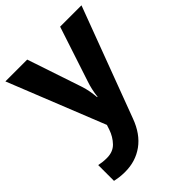

<svg xmlns="http://www.w3.org/2000/svg" viewBox="-223 -660 1015 1015"><g transform="rotate(-45 284.5 -153.0)"><path d="M0 -545.9H163.1L266.1 -238.8Q273.4 -216.3 277.6 -193.4Q281.7 -170.4 284.2 -144H287.1Q292.5 -193.8 308.1 -238.8L409.2 -545.9H568.8L337.9 69.8Q306.6 154.8 247.3 197.5Q188 240.2 109.9 240.2Q84.5 240.2 65.9 237.5Q47.4 234.9 34.2 231.9V113.8Q44.4 116.2 60.1 118.2Q75.7 120.1 92.8 120.1Q139.2 120.1 166.7 91.6Q194.3 63 208 22.9L216.8 -3.9Z"/></g></svg>

Font: Open Sans
Style: Bold
Weight: 700
Designer: Monotype Design Team
Foundry: Monotype Imaging Inc.
Version: Version 3.000; ttfautohint (v1.8.4)